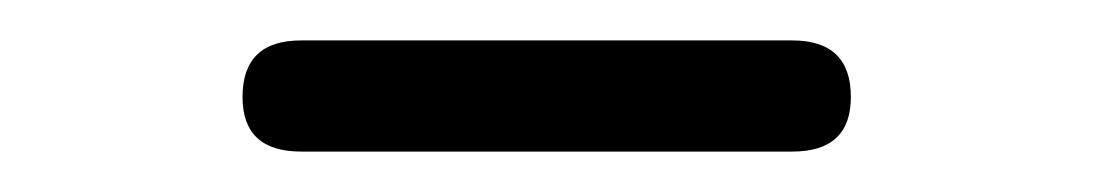

<svg xmlns="http://www.w3.org/2000/svg" viewBox="-20 -700 541 95"><path d="M372 -625H129Q100 -625 100 -652Q100 -680 129 -680H372Q401 -680 401 -652Q401 -625 372 -625Z"/></svg>

Font: Nunito
Style: Regular
Weight: 400
Designer: Vernon Adams
Foundry: Vernon Adams
Version: Version 3.602